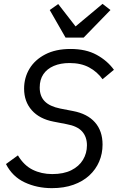

<svg xmlns="http://www.w3.org/2000/svg" viewBox="-20 -964 617 996"><path d="M249 12Q172 12 108 -18Q44 -48 11 -113L73 -158Q104 -106 149.5 -83.5Q195 -61 251 -61Q310 -61 350 -81Q390 -101 410.5 -135Q431 -169 431 -210Q431 -254 406 -282Q381 -310 325 -320L258 -333Q185 -347 145 -392Q105 -437 105 -504Q105 -561 133 -607.5Q161 -654 215 -682Q269 -710 346 -710Q426 -710 481.5 -679.5Q537 -649 571 -602L512 -553Q484 -592 442 -614.5Q400 -637 341 -637Q294 -637 259 -622Q224 -607 205 -579Q186 -551 186 -510Q186 -465 212 -438.5Q238 -412 292 -401L359 -388Q433 -374 472.5 -329.5Q512 -285 512 -214Q512 -167 494.5 -126Q477 -85 443.5 -54Q410 -23 361 -5.5Q312 12 249 12ZM414 -769H320L238 -912L282 -943L372 -827L512 -944L553 -912Z"/></svg>

Font: IBM Plex Sans
Style: Italic
Weight: 400
Italic angle: -11.31°
Designer: Mike Abbink, Paul van der Laan, Pieter van Rosmalen
Foundry: Bold Monday
Version: Version 3.201